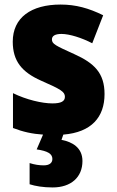

<svg xmlns="http://www.w3.org/2000/svg" viewBox="-20 -583 513 843"><path d="M342 124C342 65 297 40 250 31L258 8C382 -2 439 -69 439 -170C439 -263 393 -306 307 -345C223 -383 208 -390 208 -410C208 -426 223 -434 250 -434C285 -434 339 -417 385 -393L433 -516C370 -547 313 -563 246 -563C117 -563 36 -506 36 -400C36 -314 77 -266 160 -229C247 -191 265 -180 265 -158C265 -138 248 -129 210 -129C165 -129 96 -145 37 -174V-21C81 -4 122 5 169 8L141 73C189 80 210 92 210 115C210 133 196 143 172 143C152 143 132 140 110 133V226C135 234 169 240 211 240C292 240 342 195 342 124Z"/></svg>

Font: Noto Sans Kannada SemiCondensed Black
Style: Regular
Weight: 900
Width: 4
Designer: Jelle Bosma - Monotype Design Team
Foundry: Monotype Imaging Inc.
Version: Version 2.005